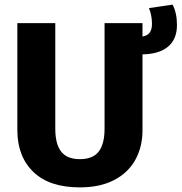

<svg xmlns="http://www.w3.org/2000/svg" viewBox="-20 -793 785 830"><path d="M745 -685Q745 -623 706 -591Q667 -559 596 -558V-230Q596 -159 565.5 -103Q535 -47 474 -15Q413 17 325 17Q193 17 124 -50Q55 -117 55 -230V-693H219V-237Q219 -170 244.5 -137.5Q270 -105 325 -105Q381 -105 406.5 -137.5Q432 -170 432 -237V-693H596V-635Q618 -639 627.5 -652.5Q637 -666 637 -690Q637 -726 624 -758L726 -773Q745 -737 745 -685Z"/></svg>

Font: Fira Sans BGR
Style: Bold
Weight: 700
Designer: bBox Type GmbH & Carrois Corporate GbR & Edenspiekermann AG
Foundry: bBox Type GmbH & Carrois Corporate GbR & Edenspiekermann AG
Version: Version 4.301